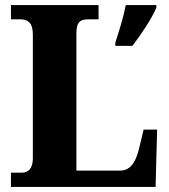

<svg xmlns="http://www.w3.org/2000/svg" viewBox="-20 -734 664 754"><path d="M23 0H591L597 -225H544L526 -150C511 -89 488 -64 450 -64H280V-603C280 -645 293 -658 325 -658H367V-714H23V-658H62C88 -658 109 -645 109 -600V-112C109 -69 88 -56 67 -56H23ZM433 -567V-554H500C533 -597 577 -662 594 -704V-714H474C466 -671 446 -606 433 -567Z"/></svg>

Font: Noto Serif Tamil SemiCondensed ExtraBold
Style: Italic
Weight: 800
Width: 4
Italic angle: -12°
Designer: Indian Type Foundry, Tom Grace, and the Monotype Design Team
Foundry: Monotype Imaging Inc.
Version: Version 2.003